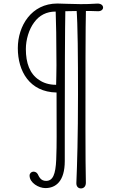

<svg xmlns="http://www.w3.org/2000/svg" viewBox="-20 -889 667 1084"><path d="M296.9 -410.2C257.3 -410.2 226.1 -420.4 200.7 -437.5C147.5 -472.2 126 -534.2 126 -611.8C126 -664.6 143.1 -723.1 172.9 -762.7C202.1 -802.7 242.2 -823.7 294.4 -823.7C296.4 -789.1 298.8 -645.5 298.8 -520C298.8 -478 297.4 -440.4 296.9 -410.2ZM297.4 12.2C293.9 96.2 278.3 132.3 240.2 132.3C210 132.3 200.7 109.4 192.9 93.8C187 83.5 176.8 80.1 168.5 80.1C157.7 80.1 147 89.4 147 102.1C147 143.6 199.2 172.9 235.8 172.9C294.9 172.9 345.7 134.8 345.7 20C345.7 -70.3 345.7 20 345.7 -164.1C345.7 -425.3 346.7 -739.3 349.1 -843.8L322.8 -825.2L428.2 -827.1L411.6 -842.8C419.4 -758.8 420.4 -554.7 420.4 -356C420.4 -118.2 415.5 40.5 411.1 144.5C410.6 164.6 422.4 174.8 437 174.8C452.1 174.8 465.3 164.1 464.8 141.6C463.4 60.1 462.4 2 462.4 -164.1C462.4 -428.7 462.4 -745.6 465.3 -846.2L450.2 -827.1C473.1 -827.1 507.3 -827.1 531.7 -825.7C551.8 -824.7 562 -835.9 562 -846.2C562 -858.4 550.8 -869.6 528.8 -868.7C492.7 -866.2 462.4 -865.7 435.1 -865.7C392.6 -865.7 319.3 -869.1 303.7 -869.1C157.2 -869.1 80.6 -742.7 80.6 -617.2C80.6 -487.3 146.5 -369.6 299.3 -366.7C299.3 -102.1 301.3 -95.7 297.4 12.2Z"/></svg>

Font: Pompiere 
Style: Regular
Weight: 400
Designer: Karolina Lach
Foundry: Sorkin Type Co.
Version: Version 1.001